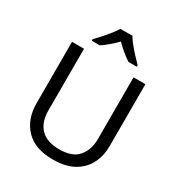

<svg xmlns="http://www.w3.org/2000/svg" viewBox="-217 -1090 1165 1246"><g transform="rotate(30 365.5 -467.0)"><path d="M640 -252Q640 -178 610 -118.5Q580 -59 518.5 -24.5Q457 10 362 10Q229 10 159.5 -62.5Q90 -135 90 -254V-714H180V-251Q180 -164 226.5 -116Q273 -68 367 -68Q464 -68 507.5 -119.5Q551 -171 551 -252V-714H640ZM410 -944Q422 -922 444.5 -894.5Q467 -867 491.5 -840.5Q516 -814 535 -795V-784H473Q447 -800 419 -823.5Q391 -847 364 -874Q337 -847 310 -824Q283 -801 257 -784H197V-795Q216 -815 239.5 -841Q263 -867 285 -894.5Q307 -922 320 -944Z"/></g></svg>

Font: Noto Sans Rejang
Style: Regular
Weight: 400
Designer: Monotype Design Team
Foundry: Monotype Imaging Inc.
Version: Version 2.001; ttfautohint (v1.8.4.7-5d5b)